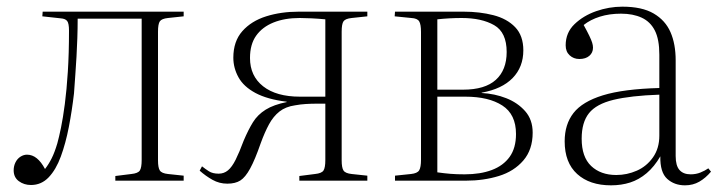

<svg xmlns="http://www.w3.org/2000/svg" viewBox="-20 -542 2153 576"><path d="M73 13Q52 13 36.5 1.5Q21 -10 21 -31Q21 -44 26.5 -55Q32 -66 41.5 -72Q51 -78 61 -78Q77 -78 90.5 -67Q104 -56 115 -35Q126 -49 135 -67Q144 -85 152 -112Q157 -130 163 -159Q169 -188 174.5 -230Q180 -272 183.5 -327Q187 -382 187 -450Q187 -472 181.5 -479Q176 -486 162 -487L107 -493L108 -507H531V-493L484 -488Q465 -486 459.5 -478Q454 -470 454 -447V-61Q454 -39 459.5 -30.5Q465 -22 484 -20L531 -15V0H326V-14L374 -20Q394 -22 399.5 -30.5Q405 -39 405 -62V-486H213Q213 -456 212 -427.5Q211 -399 209.5 -372Q208 -345 206 -318Q204 -291 202 -262Q196 -210 186.5 -161Q177 -112 162.5 -72.5Q148 -33 126 -10Q104 13 73 13Z M662 9Q638 9 617.5 -2.5Q597 -14 579 -30L586 -43Q596 -35 607 -28Q618 -21 636 -21Q652 -21 664 -31Q676 -41 687 -63Q698 -85 711 -120Q725 -153 739 -175.5Q753 -198 777 -213Q801 -228 841 -236L839 -237Q782 -244 746.5 -263Q711 -282 695.5 -310Q680 -338 680 -369Q680 -418 707 -448.5Q734 -479 778.5 -493Q823 -507 876 -507H1082V-493L1035 -488Q1016 -486 1010.5 -478Q1005 -470 1005 -447V-61Q1005 -39 1010.5 -30.5Q1016 -22 1035 -20L1082 -15V0H878V-14L925 -20Q945 -22 950.5 -30.5Q956 -39 956 -62V-231Q945 -231 929.5 -231Q914 -231 897.5 -230Q881 -229 865 -226Q837 -222 818.5 -207.5Q800 -193 787 -169Q774 -145 762 -112Q745 -63 730.5 -36.5Q716 -10 701 -0.5Q686 9 662 9ZM880 -252H956V-484Q935 -486 915 -487Q895 -488 879 -488Q834 -488 800.5 -474.5Q767 -461 748.5 -435Q730 -409 730 -368Q730 -314 769.5 -283Q809 -252 880 -252Z M1165 0V-15L1213 -20Q1232 -22 1237.5 -31Q1243 -40 1243 -63V-446Q1243 -469 1237.5 -478Q1232 -487 1214 -488L1164 -493L1165 -507H1371Q1419 -507 1460 -496.5Q1501 -486 1525.5 -460.5Q1550 -435 1550 -391Q1550 -341 1518 -308Q1486 -275 1425 -264V-263Q1464 -261 1498.5 -247.5Q1533 -234 1555.5 -208.5Q1578 -183 1578 -144Q1578 -93 1550 -60.5Q1522 -28 1476.5 -14Q1431 0 1378 0ZM1374 -19Q1421 -19 1455.5 -32Q1490 -45 1509 -71.5Q1528 -98 1528 -140Q1528 -199 1487 -225.5Q1446 -252 1376 -252H1292V-25Q1313 -22 1331.5 -20.5Q1350 -19 1374 -19ZM1292 -273H1369Q1435 -273 1467.5 -302.5Q1500 -332 1500 -386Q1500 -445 1462.5 -466.5Q1425 -488 1365 -488Q1347 -488 1328.5 -487Q1310 -486 1292 -484Z M1813 14Q1749 14 1711.5 -20Q1674 -54 1674 -118Q1674 -169 1700.5 -203Q1727 -237 1788.5 -256Q1850 -275 1958 -278V-378Q1958 -424 1944.5 -450.5Q1931 -477 1905 -489Q1879 -501 1843 -501Q1808 -501 1779.5 -492Q1751 -483 1731 -467Q1742 -447 1748 -434.5Q1754 -422 1756.5 -414Q1759 -406 1759 -399Q1759 -384 1748 -374.5Q1737 -365 1718 -365Q1701 -365 1689 -376Q1677 -387 1677 -406Q1677 -444 1703.5 -469.5Q1730 -495 1768.5 -508.5Q1807 -522 1847 -522Q1906 -522 1941 -501.5Q1976 -481 1991.5 -445.5Q2007 -410 2007 -361V-74Q2007 -45 2018.5 -32Q2030 -19 2052 -19Q2068 -19 2081.5 -24.5Q2095 -30 2105 -37L2113 -27Q2097 -8 2078 3Q2059 14 2035 14Q2003 14 1981.5 -5.5Q1960 -25 1961 -73Q1943 -42 1920 -22.5Q1897 -3 1870.5 5.5Q1844 14 1813 14ZM1829 -17Q1861 -17 1890.5 -30Q1920 -43 1939 -70Q1958 -97 1958 -135V-258Q1872 -255 1820.5 -242.5Q1769 -230 1747 -202.5Q1725 -175 1725 -126Q1725 -71 1753.5 -44Q1782 -17 1829 -17Z"/></svg>

Font: Literata 60pt ExtraLight
Style: Regular
Weight: 250
Designer: Latin by Veronika Burian and Jose Scaglione. Greek by Irene Vlachou. Cyrillic by Vera Evstafieva.
Foundry: TypeTogether
Version: Version 3.103;gftools[0.9.29]